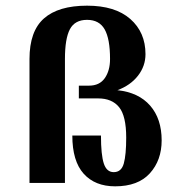

<svg xmlns="http://www.w3.org/2000/svg" viewBox="-20 -645 599 677"><path d="M550 -150Q550 -80 508.5 -34Q467 12 386 12Q315 12 275 -32.5Q235 -77 235 -167H336Q336 -99 346 -68.5Q356 -38 381 -38Q408 -38 416.5 -68.5Q425 -99 425 -160Q425 -236 400 -267Q375 -298 326 -298H258V-343H294Q331 -343 349.5 -369.5Q368 -396 368 -437Q368 -508 349 -541.5Q330 -575 287 -575Q244 -575 226.5 -542Q209 -509 209 -437V0H84V-437Q84 -535 135 -580Q186 -625 287 -625Q386 -625 439.5 -578Q493 -531 493 -454Q493 -412 466.5 -378Q440 -344 394 -327Q469 -319 509.5 -272.5Q550 -226 550 -150Z"/></svg>

Font: Arya
Style: Bold
Weight: 700
Designer: Eduardo Rodriguez Tunni, Modular Infotech
Foundry: Eduardo Rodriguez Tunni, Modular Infotech
Version: Version 1.002